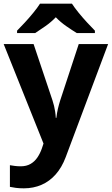

<svg xmlns="http://www.w3.org/2000/svg" viewBox="-20 -786 609 1046"><path d="M0 -546H163L266 -239Q271 -224 274.5 -209Q278 -194 280.5 -178Q283 -162 284 -144H287Q290 -170 295.5 -193.5Q301 -217 308 -239L409 -546H569L338 70Q317 126 283.5 164Q250 202 206 221Q162 240 110 240Q85 240 66.5 237.5Q48 235 34 232V114Q45 116 60.5 118Q76 120 93 120Q124 120 146.5 107Q169 94 184 71.5Q199 49 208 23L217 -4ZM372 -766Q386 -744 408.5 -716.5Q431 -689 455 -663Q479 -637 497 -619V-606H398Q372 -622 341 -643.5Q310 -665 284 -692Q258 -665 228 -644Q198 -623 172 -606H73V-619Q92 -638 115.5 -663.5Q139 -689 161.5 -716.5Q184 -744 198 -766Z"/></svg>

Font: Noto Sans Devanagari
Style: Bold
Weight: 700
Version: Version 2.003